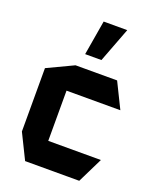

<svg xmlns="http://www.w3.org/2000/svg" viewBox="-141 -839 743 920"><g transform="rotate(20 230.5 -378.5)"><path d="M101 0 38 -128V-451L171 -514H383L446 -386V-385H172V-129H440V-128L377 0ZM196 -580 226 -757H346V-756L279 -580Z"/></g></svg>

Font: Foldit Thin SemiBold
Style: Regular
Weight: 600
Version: Version 1.003